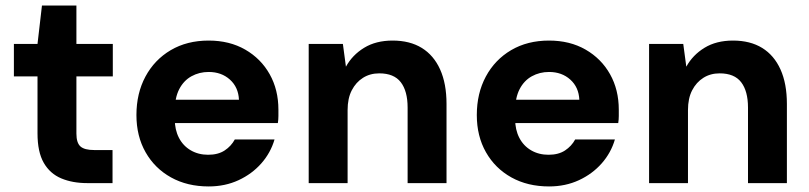

<svg xmlns="http://www.w3.org/2000/svg" viewBox="-20 -659 2911 691"><path d="M294 0Q241 0 200.5 -17Q160 -34 137.5 -73Q115 -112 115 -179V-384H30V-501H115L131 -639H255V-501H386V-384H255V-178Q255 -145 269.5 -132Q284 -119 319 -119H385V0Z M731 12Q654 12 595.5 -20.5Q537 -53 504 -111Q471 -169 471 -245Q471 -323 503.5 -383.5Q536 -444 594.5 -478.5Q653 -513 731 -513Q806 -513 862.5 -480.5Q919 -448 950.5 -392Q982 -336 982 -264Q982 -254 982 -241.5Q982 -229 980 -216H570V-300H840Q838 -345 807.5 -372.5Q777 -400 731 -400Q697 -400 669 -384.5Q641 -369 625 -338Q609 -307 609 -260V-230Q609 -192 624 -163Q639 -134 666.5 -118Q694 -102 729 -102Q765 -102 788.5 -117.5Q812 -133 825 -157H968Q954 -109 920.5 -71Q887 -33 838.5 -10.5Q790 12 731 12Z M1091 0V-501H1214L1225 -419Q1248 -461 1290.5 -487Q1333 -513 1393 -513Q1455 -513 1498 -486.5Q1541 -460 1564 -409Q1587 -358 1587 -285V0H1447V-272Q1447 -331 1422.5 -363Q1398 -395 1345 -395Q1312 -395 1286.5 -379Q1261 -363 1246 -334Q1231 -305 1231 -263V0Z M1956 12Q1879 12 1820.5 -20.5Q1762 -53 1729 -111Q1696 -169 1696 -245Q1696 -323 1728.5 -383.5Q1761 -444 1819.5 -478.5Q1878 -513 1956 -513Q2031 -513 2087.5 -480.5Q2144 -448 2175.5 -392Q2207 -336 2207 -264Q2207 -254 2207 -241.5Q2207 -229 2205 -216H1795V-300H2065Q2063 -345 2032.5 -372.5Q2002 -400 1956 -400Q1922 -400 1894 -384.5Q1866 -369 1850 -338Q1834 -307 1834 -260V-230Q1834 -192 1849 -163Q1864 -134 1891.5 -118Q1919 -102 1954 -102Q1990 -102 2013.5 -117.5Q2037 -133 2050 -157H2193Q2179 -109 2145.5 -71Q2112 -33 2063.5 -10.5Q2015 12 1956 12Z M2316 0V-501H2439L2450 -419Q2473 -461 2515.5 -487Q2558 -513 2618 -513Q2680 -513 2723 -486.5Q2766 -460 2789 -409Q2812 -358 2812 -285V0H2672V-272Q2672 -331 2647.5 -363Q2623 -395 2570 -395Q2537 -395 2511.5 -379Q2486 -363 2471 -334Q2456 -305 2456 -263V0Z"/></svg>

Font: DM Sans 18pt ExtraBold
Style: Regular
Weight: 800
Designer: Colophon Foundry, Jonny Pinhorn
Foundry: Colophon Foundry
Version: Version 4.004;gftools[0.9.30]